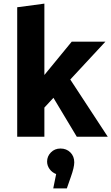

<svg xmlns="http://www.w3.org/2000/svg" viewBox="-20 -755 615 1060"><path d="M75 0V-715L225 -735V-341L376 -525H562L368 -316L575 0H404L275 -215L225 -161V0ZM390 141Q390 169 371 222L349 285H274L290 206Q267 197 253.5 178Q240 159 240 137Q240 108 261 86.5Q282 65 314 65Q347 65 368.5 86.5Q390 108 390 141Z"/></svg>

Font: Radio Canada
Style: Bold
Weight: 700
Designer: Charles Daoud, Etienne Aubert Bonn, Alexandre Saumier Demers, Jacques Le Bailly
Foundry: Radio-Canada
Version: Version 2.104; ttfautohint (v1.8.4.7-5d5b);gftools[0.9.28.de